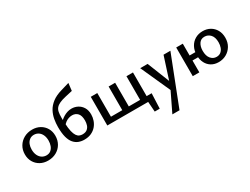

<svg xmlns="http://www.w3.org/2000/svg" viewBox="-76 -1422 3156 2423"><g transform="rotate(-30 1502.0 -211.0)"><path d="M256 11Q193 11 143.5 -16.5Q94 -44 66 -92.5Q38 -141 38 -203Q38 -269 69 -320.5Q100 -372 153 -401Q206 -430 273 -430Q336 -430 385 -402.5Q434 -375 462 -327Q490 -279 490 -217Q490 -151 460 -99.5Q430 -48 377 -18.5Q324 11 256 11ZM270 -57Q309 -57 334.5 -78Q360 -99 372.5 -133Q385 -167 385 -206Q385 -255 368.5 -290Q352 -325 323.5 -343.5Q295 -362 259 -362Q222 -362 195.5 -341.5Q169 -321 156 -288Q143 -255 143 -214Q143 -165 160 -129.5Q177 -94 206 -75.5Q235 -57 270 -57Z M784 11Q740 11 702 -3.5Q664 -18 634.5 -52Q605 -86 589 -145Q573 -204 573 -293Q573 -349 583 -406Q593 -463 621 -515Q649 -567 703.5 -609Q758 -651 846 -676L965 -711L952 -602L850 -579Q792 -566 756.5 -549.5Q721 -533 702 -511Q683 -489 676.5 -456.5Q670 -424 670 -377Q670 -364 670 -350.5Q670 -337 671 -325L673 -291Q676 -217 687 -171.5Q698 -126 714.5 -101.5Q731 -77 752 -68Q773 -59 796 -59Q840 -59 865 -79Q890 -99 900 -130Q910 -161 910 -196Q910 -269 879 -301.5Q848 -334 800 -334Q774 -334 748.5 -325.5Q723 -317 700.5 -300Q678 -283 661 -259L629 -296Q647 -319 669 -339.5Q691 -360 717.5 -376Q744 -392 773.5 -401.5Q803 -411 835 -411Q883 -411 924 -389.5Q965 -368 990.5 -326.5Q1016 -285 1016 -224Q1016 -180 1001.5 -138Q987 -96 958 -62.5Q929 -29 885.5 -9Q842 11 784 11Z M1684 0V-73H1810L1768 0ZM1728 147 1712 -73H1810L1801 147ZM1169 0V-73H1431V0ZM1122 0V-418H1217V0ZM1642 0V-418H1737V0ZM1427 0V-73H1690V0ZM1382 0V-418H1477V0Z M2053 47 1843 -419H1951L2093 -62ZM2183 -419H2283L2007 289H1903L2058 -32Z M2367 0V-418H2463V0ZM2414 -173V-246H2590V-173ZM2741 11Q2681 11 2636.5 -16Q2592 -43 2567.5 -91Q2543 -139 2543 -203Q2543 -271 2570.5 -322Q2598 -373 2646.5 -401.5Q2695 -430 2757 -430Q2818 -430 2865 -403Q2912 -376 2939 -328Q2966 -280 2966 -216Q2966 -148 2935.5 -97Q2905 -46 2854.5 -17.5Q2804 11 2741 11ZM2751 -60Q2789 -60 2814 -80.5Q2839 -101 2851 -134.5Q2863 -168 2863 -208Q2863 -281 2828.5 -319.5Q2794 -358 2742 -358Q2689 -358 2662 -316.5Q2635 -275 2635 -213Q2635 -139 2668.5 -99.5Q2702 -60 2751 -60Z"/></g></svg>

Font: Ysabeau SemiBold
Style: Regular
Weight: 600
Designer: Christian Thalmann (Catharsis Fonts)
Version: Version 2.000;gftools[0.9.27.dev2+g8671c4b]